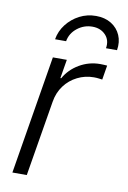

<svg xmlns="http://www.w3.org/2000/svg" viewBox="-85 -802 570 854"><g transform="rotate(10 199.5 -375.0)"><path d="M32.7 0 121.1 -535.6H184.1L169.9 -450.7H173.8Q196.8 -492.2 240 -517.6Q283.2 -543 334 -543Q342.3 -543 350.8 -542.5Q359.4 -542 365.2 -541.5L354.5 -476.6Q350.1 -477.1 339.6 -478.5Q329.1 -480 316.4 -480Q276.9 -480 242.2 -462.6Q207.5 -445.3 184.3 -414.1Q161.1 -382.8 154.3 -340.8L97.7 0ZM278.8 -750.5Q318.8 -750.5 347.7 -732.7Q376.5 -714.8 389.6 -684.6Q402.8 -654.3 396.5 -616.7H346.7Q353 -653.3 330.6 -677Q308.1 -700.7 271 -700.7Q233.4 -700.7 203.1 -677Q172.9 -653.3 166.5 -616.7H116.7Q123 -654.3 146.5 -684.6Q169.9 -714.8 204.3 -732.7Q238.8 -750.5 278.8 -750.5Z"/></g></svg>

Font: Inter 20pt Light
Style: Italic
Weight: 300
Italic angle: -9.3988°
Version: Version 4.001;git-66647c0bb